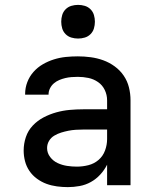

<svg xmlns="http://www.w3.org/2000/svg" viewBox="-20 -759 640 787"><path d="M258 8Q236 8 213.5 5Q191 2 170.5 -5.5Q150 -13 131.5 -26.5Q113 -40 100.5 -58.5Q88 -77 82.5 -98.5Q77 -120 77 -142Q77 -170 86 -197Q95 -224 114.5 -244.5Q134 -265 159 -278Q184 -291 211 -298.5Q238 -306 266 -308.5Q294 -311 321 -311H419V-348Q419 -370 409.5 -390Q400 -410 382 -422.5Q364 -435 342.5 -439.5Q321 -444 299 -444Q286 -444 273 -443Q260 -442 247.5 -439Q235 -436 223 -431Q211 -426 201 -417.5Q191 -409 185 -397Q179 -385 179 -372V-371H83V-374Q83 -399 92 -422.5Q101 -446 117.5 -464.5Q134 -483 155.5 -495.5Q177 -508 201 -515.5Q225 -523 249.5 -525.5Q274 -528 299 -528Q325 -528 351.5 -524.5Q378 -521 403 -512Q428 -503 450 -487Q472 -471 487 -449Q502 -427 508.5 -401Q515 -375 515 -348V0H419V-84Q408 -62 391 -43.5Q374 -25 352.5 -13Q331 -1 306.5 3.5Q282 8 258 8ZM295 -76Q319 -76 342.5 -82Q366 -88 384 -103.5Q402 -119 410.5 -142Q419 -165 419 -189V-228H321Q306 -228 290.5 -227Q275 -226 260 -223Q245 -220 230.5 -215.5Q216 -211 202.5 -203Q189 -195 181 -181.5Q173 -168 173 -152Q173 -132 185.5 -115.5Q198 -99 216.5 -90.5Q235 -82 255 -79Q275 -76 295 -76ZM300 -601Q286 -601 272.5 -605Q259 -609 249 -619Q239 -629 235 -642.5Q231 -656 231 -670Q231 -684 235 -697.5Q239 -711 249 -721Q259 -731 272.5 -735Q286 -739 300 -739Q314 -739 327.5 -735Q341 -731 351 -721Q361 -711 365 -697.5Q369 -684 369 -670Q369 -656 365 -642.5Q361 -629 351 -619Q341 -609 327.5 -605Q314 -601 300 -601Z"/></svg>

Font: Iosevka Fixed Curly Md Ex
Style: Regular
Weight: 500
Width: 7
Monospace: yes
Designer: Belleve Invis
Foundry: Belleve Invis
Version: Version 30.1.2